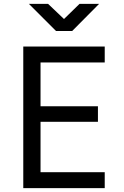

<svg xmlns="http://www.w3.org/2000/svg" viewBox="-20 -970 640 990"><path d="M100 0V-730H520V-648H189V-422H485V-342H189V-82H520V0ZM269 -810 129 -950H228L310 -872L390 -950H491L352 -810Z"/></svg>

Font: JetBrainsMono NFM
Style: Regular
Weight: 400
Monospace: yes
Designer: Philipp Nurullin, Konstantin Bulenkov
Foundry: JetBrains
Version: Version 2.304; ttfautohint (v1.8.4.7-5d5b);Nerd Fonts 3.3.0